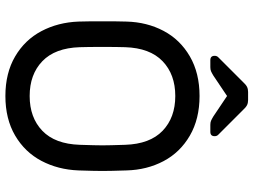

<svg xmlns="http://www.w3.org/2000/svg" viewBox="-134 -796 940 712"><g transform="rotate(90 336.0 -440.0)"><path d="M612 -439Q614 -379 614 -350Q614 -321 612 -261Q609 -185 576.5 -123.5Q544 -62 482.5 -26Q421 10 336 10Q251 10 189.5 -26Q128 -62 95.5 -123.5Q63 -185 60 -261Q59 -291 59 -350Q59 -409 60 -439Q62 -515 94.5 -576.5Q127 -638 189 -674Q251 -710 336 -710Q421 -710 483 -674Q545 -638 577.5 -576.5Q610 -515 612 -439ZM155 -434Q154 -404 154 -350Q154 -296 155 -266Q158 -174 207 -127Q256 -80 336 -80Q416 -80 465 -127Q514 -174 517 -266Q519 -326 519 -350Q519 -374 517 -434Q514 -526 465 -573Q416 -620 336 -620Q256 -620 207 -573Q158 -526 155 -434ZM388 -871 480 -779Q485 -774 485 -766Q485 -750 469 -750H443Q434 -750 428 -752.5Q422 -755 412 -761L336 -812L260 -761Q250 -755 244 -752.5Q238 -750 229 -750H203Q187 -750 187 -766Q187 -774 192 -779L284 -871Q294 -882 302 -886Q310 -890 321 -890H351Q362 -890 370 -886Q378 -882 388 -871Z"/></g></svg>

Font: Rubik
Style: Regular
Weight: 400
Designer: Hubert & Fischer
Foundry: Hubert & Fischer
Version: Version 1.100